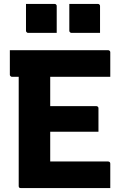

<svg xmlns="http://www.w3.org/2000/svg" viewBox="-20 -955 640 975"><path d="M30 -700H529Q533 -700 535 -698.5Q537 -697 538.5 -695Q540 -693 540 -689Q540 -655 540 -627.5Q540 -600 540 -565H41Q38 -565 35.5 -566.5Q33 -568 31.5 -570.5Q30 -573 30 -576Q30 -611 30 -638.5Q30 -666 30 -700ZM176 -416H469Q473 -416 475 -414.5Q477 -413 478.5 -411Q480 -409 480 -405Q480 -382 480 -362Q480 -342 480 -324Q480 -306 480 -286H176ZM86 0Q83 0 81 -0.5Q79 -1 77.5 -2.5Q76 -4 75.5 -6Q75 -8 75 -11Q75 -31 75 -79.5Q75 -128 75 -194.5Q75 -261 75 -335.5Q75 -410 75 -483Q75 -556 75 -616H243L235 -592Q235 -568 235 -543.5Q235 -519 235 -495Q235 -451 235 -405.5Q235 -360 235 -315Q235 -270 235 -224.5Q235 -179 235 -135H528Q534 -135 537 -132Q540 -129 540 -124Q540 -91 540 -62Q540 -33 540 0ZM112 -935Q148 -935 184.5 -935Q221 -935 257 -935Q261 -935 263 -933.5Q265 -932 266.5 -930Q268 -928 268 -924V-788Q232 -788 195.5 -788Q159 -788 123 -788Q120 -788 117.5 -789.5Q115 -791 113.5 -793.5Q112 -796 112 -799ZM332 -935Q368 -935 404.5 -935Q441 -935 477 -935Q481 -935 483 -933.5Q485 -932 486.5 -930Q488 -928 488 -924V-788Q452 -788 415.5 -788Q379 -788 343 -788Q340 -788 337.5 -789.5Q335 -791 333.5 -793.5Q332 -796 332 -799Z"/></svg>

Font: Recursive Monospace ExtraBold
Style: Regular
Weight: 800
Version: Version 1.047